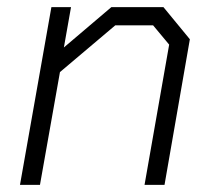

<svg xmlns="http://www.w3.org/2000/svg" viewBox="-20 -518 600 538"><path d="M124 -498H179L159 -385L292 -498H438L512 -408L441 0H385L454 -393L409 -447H303L148 -316L92 0H36Z"/></svg>

Font: Chakra Petch Light
Style: Italic
Weight: 300
Italic angle: -10°
Designer: Katatrad Aksorn Co.,Ltd.
Foundry: Cadson Demak Co.,Ltd.
Version: Version 1.000; ttfautohint (v1.6)